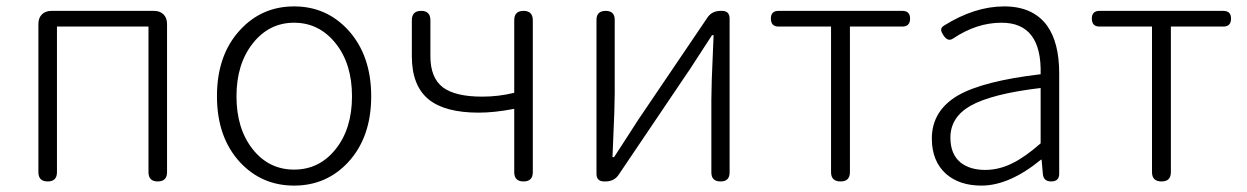

<svg xmlns="http://www.w3.org/2000/svg" viewBox="-20 -567 3896 600"><path d="M129 0Q100 0 100 -29V-492Q100 -511 111 -522Q122 -533 141 -533H301H461Q480 -533 491 -522Q502 -511 502 -492V-29Q502 0 473 0Q444 0 444 -29V-484H158V-29Q158 0 129 0Z M899 13Q798 13 730 -60Q658 -138 658 -266.5Q658 -395 730 -473Q798 -547 899 -547Q1000 -547 1068 -473Q1140 -394 1140 -266Q1140 -138 1068 -60Q1000 13 899 13ZM899 -37Q978 -37 1029 -101Q1080 -165 1080 -266Q1080 -368 1028.5 -432Q977 -496 899 -496Q821 -496 770 -431.5Q719 -367 719 -266Q719 -165 769.5 -101Q820 -37 899 -37Z M1616 0Q1587 0 1587 -29V-227Q1585 -227 1582 -226Q1524 -215 1476 -215Q1371 -215 1320 -256Q1267 -299 1267 -391V-504Q1267 -533 1296 -533Q1325 -533 1325 -504V-391Q1325 -324 1364 -294Q1403 -265 1487 -265Q1538 -265 1587 -277V-504Q1587 -533 1616 -533Q1645 -533 1645 -504V-266V-29Q1645 0 1616 0Z M1868 0Q1844 0 1844 -24V-505Q1844 -533 1873 -533Q1901 -533 1901 -505V-276Q1901 -232 1896 -124Q1895 -92 1894 -76H1899Q1910 -93 1937 -134.5Q1964 -176 1974 -192L2190 -511Q2204 -533 2232 -533H2236Q2260 -533 2260 -509V-266V-28Q2260 0 2232 0Q2203 0 2203 -28V-256Q2203 -302 2208 -409Q2209 -441 2210 -457H2205Q2188 -430 2142 -360Q2134 -347 2130 -342L1914 -22Q1900 0 1872 0Z M2607 0Q2577 0 2577 -29V-484H2413Q2389 -484 2389 -509Q2389 -533 2413 -533H2606H2800Q2824 -533 2824 -509Q2824 -484 2800 -484H2636V-29Q2636 0 2607 0Z M3047 13Q2979 13 2937 -23Q2892 -63 2892 -134Q2892 -221 2974 -269Q3053 -314 3232 -335Q3236 -496 3110 -496Q3032 -496 2959 -447Q2942 -435 2928 -457Q2921 -468 2921 -474Q2921 -481 2930 -487Q3026 -547 3118 -547Q3208 -547 3252 -487Q3290 -434 3290 -338V-169V-24Q3290 0 3265 0Q3241 0 3239 -23L3235 -68H3233Q3134 13 3047 13ZM3059 -36Q3102 -36 3144 -57Q3183 -76 3232 -119V-205V-292Q3079 -274 3012 -236Q2950 -200 2950 -137Q2950 -85 2982 -59Q3011 -36 3059 -36Z M3610 0Q3580 0 3580 -29V-484H3416Q3392 -484 3392 -509Q3392 -533 3416 -533H3609H3803Q3827 -533 3827 -509Q3827 -484 3803 -484H3639V-29Q3639 0 3610 0Z"/></svg>

Font: GenSenRounded TW L
Style: Regular
Weight: 300
Version: Version 1.501;PS 1;hotconv 16.6.51;makeotf.lib2.5.65220